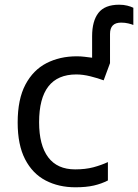

<svg xmlns="http://www.w3.org/2000/svg" viewBox="-20 -785 586 815"><path d="M300 10Q229 10 173.5 -19Q118 -48 86.5 -109Q55 -170 55 -265Q55 -364 88 -426Q121 -488 177.5 -517Q234 -546 306 -546Q323 -546 339 -544Q355 -542 371 -540V-631Q371 -696 398 -730.5Q425 -765 486 -765Q505 -765 520.5 -761Q536 -757 546 -752V-679Q539 -682 525 -685.5Q511 -689 494 -689Q447 -689 447 -641V-517L420 -444Q396 -453 364 -461Q332 -469 304 -469Q146 -469 146 -266Q146 -169 184.5 -117.5Q223 -66 299 -66Q343 -66 376.5 -75Q410 -84 438 -97V-19Q411 -5 378.5 2.5Q346 10 300 10Z"/></svg>

Font: TSCustom
Style: Regular
Weight: 400
Designer: Monotype Design Team
Foundry: Monotype Imaging Inc.
Version: Version 2.004; ttfautohint (v1.8.3) -l 8 -r 50 -G 200 -x 14 